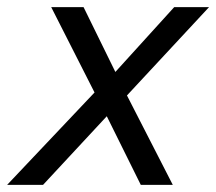

<svg xmlns="http://www.w3.org/2000/svg" viewBox="-51 -520 608 540"><path d="M-31 0 232 -278 252 -294 439 -500H537L287 -231L266 -211L70 0ZM345 0 236 -220 226 -238 93 -500H184L288 -288L292 -279L435 0Z"/></svg>

Font: Work Sans
Style: Italic
Weight: 400
Italic angle: -13°
Designer: Wei Huang
Foundry: Wei Huang
Version: Version 2.012